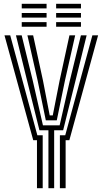

<svg xmlns="http://www.w3.org/2000/svg" viewBox="-20 -985 538 1005"><path d="M233.5 0V-303H186.5L121.5 -564.2L63.5 -800H93.5L151.2 -564.2L204.8 -329H292.2L345.8 -564.2L403.5 -800H433.5L375.5 -564.2L310.5 -303H263.5V0ZM173.5 0V-251H154L3.5 -800H33.5L175.5 -277H203.5V0ZM293.5 0V-277H321.5L463.5 -800H493.5L343 -251H323.5V0ZM219.8 -355 176.8 -564.2 123.5 -800H153.5L204.8 -564.2L240.2 -381H256.2L292.2 -564.2L343.5 -800H373.5L320.2 -564.2L277.2 -355ZM273.8 -941V-965H403.8V-941ZM93.8 -845V-869H223.8V-845ZM93.8 -893V-917H223.8V-893ZM93.8 -941V-965H223.8V-941ZM273.8 -845V-869H403.8V-845ZM273.8 -893V-917H403.8V-893Z"/></svg>

Font: Big Shoulders Inline Display Thin Black
Style: Regular
Weight: 900
Version: Version 2.002